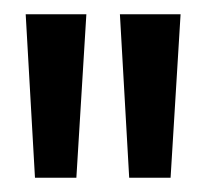

<svg xmlns="http://www.w3.org/2000/svg" viewBox="-20 -718 288 269"><path d="M29 -469 16 -698H101L87 -469ZM161 -469 148 -698H233L219 -469Z"/></svg>

Font: Bricolage Grotesque Condensed
Style: Regular
Weight: 400
Width: 3
Designer: Mathieu Triay
Foundry: Atelier Triay
Version: Version 1.000;gftools[0.9.30]